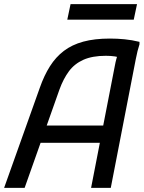

<svg xmlns="http://www.w3.org/2000/svg" viewBox="-22 -916 704 936"><path d="M-2 0 172 -488Q193 -548 221.5 -593Q250 -638 289.5 -668Q329 -698 384 -713Q439 -728 514 -728Q550 -728 585.5 -724.5Q621 -721 658 -712V-700Q648 -670 640 -628Q632 -586 626 -556L518 0H422L538 -596Q541 -613 545.5 -629.5Q550 -646 560 -660L568 -632Q559 -638 538 -641Q517 -644 494 -644Q428 -644 384.5 -624.5Q341 -605 314 -568.5Q287 -532 268 -480L98 0ZM156 -220 184 -304H500L484 -220ZM322 -896H646L630 -820H306Z"/></svg>

Font: Kufam
Style: Italic
Weight: 400
Italic angle: -11°
Designer: Artur Schmal
Foundry: Original Type
Version: Version 1.301; ttfautohint (v1.8.3)